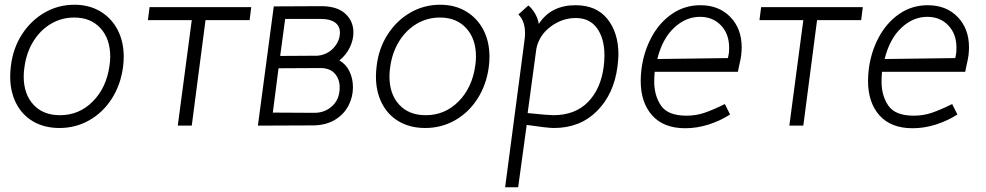

<svg xmlns="http://www.w3.org/2000/svg" viewBox="-20 -530 4160 810"><path d="M23 -207Q23 -228 26 -252Q35 -327 73 -385.5Q111 -444 168.5 -477Q226 -510 294 -510Q356 -510 403 -482Q450 -454 476 -404.5Q502 -355 502 -290Q502 -270 499 -247Q489 -172 451.5 -113.5Q414 -55 356.5 -22.5Q299 10 231 10Q168 10 121 -17Q74 -44 48.5 -93.5Q23 -143 23 -207ZM442 -253Q445 -273 445 -291Q445 -366 404 -411Q363 -456 293 -456Q239 -456 194 -429Q149 -402 120 -354.5Q91 -307 83 -246Q80 -227 80 -208Q80 -133 121 -88.5Q162 -44 233 -44Q314 -44 371.5 -102Q429 -160 442 -253Z M789 -445H604L611 -500H1040L1033 -445H847L789 0H730Z M1335 -504Q1402 -504 1436.5 -472.5Q1471 -441 1471 -393Q1471 -362 1456 -330.5Q1441 -299 1412 -275Q1440 -259 1454.5 -228.5Q1469 -198 1469 -162Q1469 -121 1450.5 -85Q1432 -49 1395.5 -26Q1359 -3 1307 -1L1068 0L1135 -503ZM1414 -393Q1414 -420 1393.5 -435Q1373 -450 1336 -450H1183L1162 -294L1320 -295Q1361 -299 1387.5 -328Q1414 -357 1414 -393ZM1413 -161Q1413 -196 1393 -219Q1373 -242 1334 -243L1155 -242L1131 -55L1306 -54Q1351 -54 1382 -83Q1413 -112 1413 -161Z M1566 -207Q1566 -228 1569 -252Q1578 -327 1616 -385.5Q1654 -444 1711.5 -477Q1769 -510 1837 -510Q1899 -510 1946 -482Q1993 -454 2019 -404.5Q2045 -355 2045 -290Q2045 -270 2042 -247Q2032 -172 1994.5 -113.5Q1957 -55 1899.5 -22.5Q1842 10 1774 10Q1711 10 1664 -17Q1617 -44 1591.5 -93.5Q1566 -143 1566 -207ZM1985 -253Q1988 -273 1988 -291Q1988 -366 1947 -411Q1906 -456 1836 -456Q1782 -456 1737 -429Q1692 -402 1663 -354.5Q1634 -307 1626 -246Q1623 -227 1623 -208Q1623 -133 1664 -88.5Q1705 -44 1776 -44Q1857 -44 1914.5 -102Q1972 -160 1985 -253Z M2589 -300Q2589 -283 2585 -249Q2570 -133 2498.5 -61.5Q2427 10 2317 10Q2290 10 2202 -3L2166 260H2111L2192 -354Q2195 -374 2195 -390Q2195 -441 2167 -469L2209 -507Q2224 -495 2236.5 -474Q2249 -453 2253 -429Q2304 -508 2408 -508Q2496 -508 2542.5 -450Q2589 -392 2589 -300ZM2527 -250Q2530 -274 2530 -296Q2530 -367 2499 -410.5Q2468 -454 2409 -454Q2352 -454 2303.5 -418Q2255 -382 2243 -326L2206 -53Q2294 -44 2314 -44Q2406 -44 2460.5 -99.5Q2515 -155 2527 -250Z M2740 -186Q2740 -126 2769 -84Q2798 -42 2876 -42Q2916 -42 2951.5 -54Q2987 -66 3038 -91L3060 -47Q3018 -20 2969 -4.5Q2920 11 2871 11Q2780 11 2731.5 -43Q2683 -97 2683 -189Q2683 -212 2686 -237Q2695 -310 2728 -372Q2761 -434 2814.5 -471Q2868 -508 2935 -508Q3013 -508 3061 -458.5Q3109 -409 3109 -330Q3109 -319 3107 -297Q3104 -276 3098 -252Q3097 -246 3093 -227H2742Q2740 -205 2740 -186ZM3051 -285 3055 -306Q3056 -314 3056 -329Q3056 -387 3021.5 -423Q2987 -459 2933 -459Q2873 -459 2823.5 -412.5Q2774 -366 2753 -281Z M3369 -445H3184L3191 -500H3620L3613 -445H3427L3369 0H3310Z M3699 -186Q3699 -126 3728 -84Q3757 -42 3835 -42Q3875 -42 3910.5 -54Q3946 -66 3997 -91L4019 -47Q3977 -20 3928 -4.5Q3879 11 3830 11Q3739 11 3690.5 -43Q3642 -97 3642 -189Q3642 -212 3645 -237Q3654 -310 3687 -372Q3720 -434 3773.5 -471Q3827 -508 3894 -508Q3972 -508 4020 -458.5Q4068 -409 4068 -330Q4068 -319 4066 -297Q4063 -276 4057 -252Q4056 -246 4052 -227H3701Q3699 -205 3699 -186ZM4010 -285 4014 -306Q4015 -314 4015 -329Q4015 -387 3980.5 -423Q3946 -459 3892 -459Q3832 -459 3782.5 -412.5Q3733 -366 3712 -281Z"/></svg>

Font: Bellota Text
Style: Italic
Weight: 400
Italic angle: -7.5°
Designer: Kemie Guaida
Foundry: Kemie Guaida
Version: Version 4.001